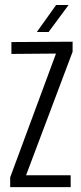

<svg xmlns="http://www.w3.org/2000/svg" viewBox="-20 -772 336 792"><path d="M22 0V-40.5L211 -551L27 -549.5V-598.5L279.5 -600V-558.5L87.5 -49H271.5V0ZM132 -640 211.5 -751.5H263L180.5 -640Z"/></svg>

Font: Big Shoulders Text Thin Light
Style: Regular
Weight: 300
Version: Version 2.002